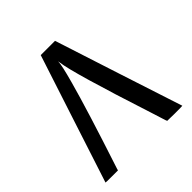

<svg xmlns="http://www.w3.org/2000/svg" viewBox="-184 -837 979 979"><g transform="rotate(-45 305.5 -347.0)"><path d="M141 -348 254 -694H357L469 -348Q582 -2 582 -1Q582 0 527 0L473 -1L469 -11Q468 -16 445 -87Q305 -518 296 -599L294 -610V-606Q294 -582 267 -484Q225 -330 119 -8L117 0H72Q28 0 28 -1Q28 -2 141 -348Z"/></g></svg>

Font: KaTeX_SansSerif
Style: Regular
Weight: 400
Version: Version 1.1; ttfautohint (v1.3)